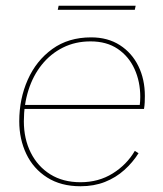

<svg xmlns="http://www.w3.org/2000/svg" viewBox="-20 -639 567 668"><path d="M260 9Q192 9 144 -21.5Q96 -52 71.5 -103.5Q47 -155 47 -217Q47 -295 76.5 -361.5Q106 -428 162 -468.5Q218 -509 297 -509Q355 -509 397 -482Q439 -455 461.5 -409Q484 -363 484 -305Q484 -295 483.5 -283Q483 -271 481 -260H58V-274H471L466 -271Q467 -279 467.5 -287Q468 -295 468 -302Q468 -355 448 -399Q428 -443 389.5 -469Q351 -495 295 -495Q242 -495 199 -473.5Q156 -452 125.5 -414Q95 -376 79 -325.5Q63 -275 63 -217Q63 -156 87 -108Q111 -60 155 -32.5Q199 -5 260 -5Q323 -5 372 -35.5Q421 -66 449 -114L462 -106Q442 -74 412.5 -47.5Q383 -21 345 -6Q307 9 260 9ZM452 -619 449 -605H181L184 -619Z"/></svg>

Font: Work Sans Thin
Style: Italic
Weight: 250
Italic angle: -13°
Designer: Wei Huang
Foundry: Wei Huang
Version: Version 2.012